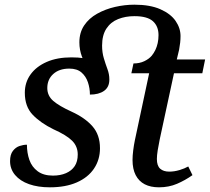

<svg xmlns="http://www.w3.org/2000/svg" viewBox="-20 -790 896 820"><path d="M659 10Q623 10 598 -3Q573 -16 559.5 -42Q546 -68 546 -107Q546 -125 549 -148.5Q552 -172 556 -191L617 -477H541L550 -519Q576 -519 596 -528.5Q616 -538 628 -552Q637 -563 643.5 -576.5Q650 -590 653.5 -606Q657 -622 657 -640Q657 -678 633 -699.5Q609 -721 554 -721Q516 -721 484.5 -708.5Q453 -696 434.5 -668Q416 -640 416 -595Q416 -566 423.5 -541Q431 -516 439 -494.5Q447 -473 447 -451L384 -450Q373 -470 357 -494.5Q341 -519 330 -548Q319 -577 319 -609Q319 -651 339.5 -681.5Q360 -712 395 -731.5Q430 -751 471.5 -760.5Q513 -770 554 -770Q621 -770 665 -750.5Q709 -731 730 -700.5Q751 -670 751 -636Q751 -622 749.5 -608Q748 -594 745 -578L735 -536H856L844 -477H723L662 -194Q657 -170 653.5 -148Q650 -126 650 -111Q650 -82 664 -69.5Q678 -57 703 -57Q724 -57 746 -63.5Q768 -70 784 -79L802 -42Q771 -20 736 -5Q701 10 659 10ZM193 10Q142 10 104 -3.5Q66 -17 44.5 -42.5Q23 -68 23 -102Q23 -130 35 -145.5Q47 -161 63.5 -166.5Q80 -172 95 -172Q95 -137 105.5 -107Q116 -77 141 -58.5Q166 -40 206 -40Q238 -40 262 -50.5Q286 -61 299 -80.5Q312 -100 312 -130Q312 -165 288 -189Q264 -213 208 -238Q153 -265 119.5 -300Q86 -335 86 -394Q86 -438 110.5 -472Q135 -506 179.5 -525.5Q224 -545 285 -545Q343 -545 378 -531Q413 -517 430 -495.5Q447 -474 447 -450Q447 -418 424.5 -402Q402 -386 364 -386Q364 -413 355.5 -438.5Q347 -464 328 -480.5Q309 -497 276 -497Q233 -497 207.5 -474Q182 -451 182 -414Q182 -381 207.5 -359Q233 -337 286 -313Q343 -287 375 -250.5Q407 -214 407 -157Q407 -108 381.5 -70Q356 -32 308 -11Q260 10 193 10Z"/></svg>

Font: ET Text
Style: Italic
Weight: 470
Italic angle: -12°
Designer: Monotype Design Team
Foundry: Monotype Imaging Inc.
Version: Version 2.009